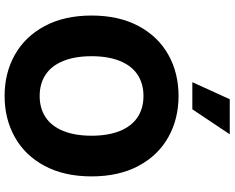

<svg xmlns="http://www.w3.org/2000/svg" viewBox="-109 -862 980 802"><g transform="rotate(90 381.0 -461.0)"><path d="M380.9 9.8Q284.7 9.8 208.5 -33.2Q132.3 -76.2 88.6 -158.2Q44.9 -240.2 44.9 -353.5Q44.9 -467.3 88.6 -549.3Q132.3 -631.3 208.5 -674.1Q284.7 -716.8 380.9 -716.8Q476.6 -716.8 553 -674.1Q629.4 -631.3 673.1 -549.3Q716.8 -467.3 716.8 -353.5Q716.8 -239.7 673.1 -157.7Q629.4 -75.7 553 -33Q476.6 9.8 380.9 9.8ZM380.9 -570.3Q329.1 -570.3 291.7 -545.4Q254.4 -520.5 234.6 -471.7Q214.8 -422.9 214.8 -353.5Q214.8 -284.2 234.6 -235.4Q254.4 -186.5 291.7 -161.6Q329.1 -136.7 380.9 -136.7Q432.6 -136.7 470 -161.6Q507.3 -186.5 527.1 -235.4Q546.9 -284.2 546.9 -353.5Q546.9 -422.9 527.1 -471.7Q507.3 -520.5 470 -545.4Q432.6 -570.3 380.9 -570.3ZM394.5 -930.7H541L436.5 -774.4H323.2Z"/></g></svg>

Font: Pretendard ExtraBold
Style: Regular
Weight: 800
Designer: Base glyphs from Inter by Rasmus Andersson; Hangeul glyphs from Noto Sans CJK(Source Han Sans) by Jang Soo-young and Kan
Foundry: Kil Hyung-jin
Version: Version 1.309